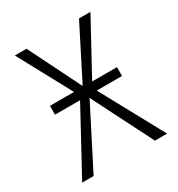

<svg xmlns="http://www.w3.org/2000/svg" viewBox="-132 -609 645 697"><g transform="rotate(-30 190.0 -261.0)"><path d="M225 -263 368 0H317L189 -253L60 0H12L155 -263H50V-300H151L31 -522H80L189 -303L300 -522H348L227 -300H331V-263Z"/></g></svg>

Font: Fira Sans Extra Condensed ExtraLight
Style: Regular
Weight: 275
Width: 1
Designer: Carrois Corporate & Edenspiekermann AG
Foundry: Carrois Corporate GbR & Edenspiekermann AG
Version: Version 4.203